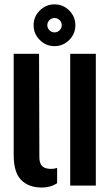

<svg xmlns="http://www.w3.org/2000/svg" viewBox="-20 -845 508 874"><path d="M42.3 -139.4V-600H157.8L159.2 -129.7Q159.2 -101.8 171.8 -89Q184.5 -76.2 213 -76.2Q227.8 -76.2 240 -80.7V-11.2Q210.8 8.7 170.5 8.7Q110.1 8.7 76.2 -25.9Q42.3 -60.5 42.3 -139.4ZM299.6 0V-600H416.2V0ZM228 -635Q189.1 -635 161.1 -663Q133 -690.9 133 -730.2Q133 -769.3 161.1 -797.2Q189.1 -825.1 228 -825.1Q267.3 -825.1 295.2 -797.2Q323.1 -769.3 323.1 -730.2Q323.1 -690.9 295.1 -663Q267.1 -635 228 -635ZM228 -697.6Q241.8 -697.6 251.4 -707.3Q261 -717 261 -730.2Q261 -744 251.3 -753.5Q241.6 -763 228 -763Q214.8 -763 205.1 -753.5Q195.4 -744 195.4 -730.2Q195.4 -717 205 -707.3Q214.6 -697.6 228 -697.6Z"/></svg>

Font: Big Shoulders Stencil Text Thin
Style: Regular
Weight: 100
Designer: Patric King
Foundry: XO Type Co
Version: Version 2.001